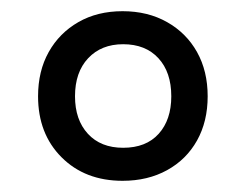

<svg xmlns="http://www.w3.org/2000/svg" viewBox="-20 -746 440 343"><path d="M199 -423Q132 -423 90 -465Q48 -507 48 -574Q48 -619 67 -653Q86 -687 120 -706.5Q154 -726 199 -726Q244 -726 278.5 -706.5Q313 -687 332 -653Q351 -619 351 -574Q351 -529 332 -495Q313 -461 278.5 -442Q244 -423 199 -423ZM200 -482Q241 -482 263.5 -507Q286 -532 286 -574Q286 -617 263 -642Q240 -667 200 -667Q161 -667 137.5 -642Q114 -617 114 -574Q114 -532 137 -507Q160 -482 200 -482Z"/></svg>

Font: Noto Serif Gujarati
Style: Regular
Weight: 400
Designer: Universal Thirst, Indian Type Foundry and the Monotype Design Team
Foundry: Monotype Imaging Inc.
Version: Version 2.102